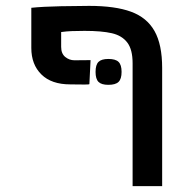

<svg xmlns="http://www.w3.org/2000/svg" viewBox="-20 -633 640 653"><path d="M531.5 0V-402Q531.5 -481.5 505.5 -527.5Q479.5 -573.5 425.5 -593.2Q371.5 -613 283 -613Q249 -613 186.8 -611.8Q124.5 -610.5 86.5 -606.5V-470Q86.5 -413.5 120.8 -379.8Q155 -346 219 -346L268 -345.5Q284 -345.5 284 -347L288 -428.5L233 -428Q216 -428 202 -439.2Q188 -450.5 188 -473.5V-524Q206 -526.5 223.2 -527.2Q240.5 -528 267.5 -528Q326 -528 360.5 -520Q395 -512 413 -488.2Q431 -464.5 431 -418V0ZM305 -388.5Q305 -412.5 315 -422.5Q325 -432.5 348.5 -432.5Q373 -432.5 383.2 -422.5Q393.5 -412.5 393.5 -388.5Q393.5 -364.5 383.2 -354.5Q373 -344.5 348.5 -344.5Q325 -344.5 315 -354.5Q305 -364.5 305 -388.5Z"/></svg>

Font: JuliaMono
Style: Bold
Weight: 700
Monospace: yes
Designer: cormullion
Foundry: corm
Version: Version 0.055; ttfautohint (v1.8.4)